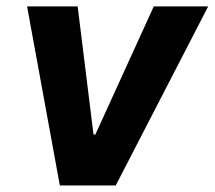

<svg xmlns="http://www.w3.org/2000/svg" viewBox="-20 -565 654 585"><path d="M62.5 -545.5H216.6L264.9 -155.2H270.6L448.5 -545.5H614.3L332.7 0H162.3Z"/></svg>

Font: Inter P
Style: Bold Italic
Weight: 700
Italic angle: 9.39999°
Designer: Rasmus Andersson
Foundry: rsms
Version: Version 3.018;git-588b23468